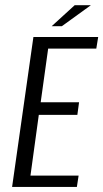

<svg xmlns="http://www.w3.org/2000/svg" viewBox="-20 -737 407 757"><path d="M27.7 0 111.7 -591H367.1L359.7 -545.5H169.9L140.4 -333.7H291.7L285 -284.2H133L100.1 -44.6H289.9L283.1 0ZM183.6 -633.6 274.6 -716.6H338.5L223.7 -633.6Z"/></svg>

Font: Alumni Sans Thin
Style: Italic
Weight: 100
Italic angle: -8°
Designer: Robert E. Leuschke
Foundry: Robert E. Leuschke
Version: Version 1.016